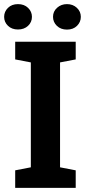

<svg xmlns="http://www.w3.org/2000/svg" viewBox="-47 -914 415 934"><path d="M0 0ZM26.9 -625V-710.9H321.3V-625L245.1 -610.4V-100.1L321.3 -85.4V0H26.9V-85.4L103 -100.1V-610.4ZM108.4 -832Q108.4 -806.2 89.4 -788.3Q70.3 -770.5 40.5 -770.5Q10.3 -770.5 -8.3 -788.6Q-26.9 -806.6 -26.9 -832Q-26.9 -857.4 -8.3 -875.7Q10.3 -894 40.5 -894Q70.8 -894 89.6 -875.7Q108.4 -857.4 108.4 -832ZM210.9 -832Q210.9 -858.4 230.7 -876.2Q250.5 -894 278.8 -894Q307.6 -894 326.9 -876Q346.2 -857.9 346.2 -832Q346.2 -806.6 327.6 -788.3Q309.1 -770 278.8 -770Q248.5 -770 229.7 -788.3Q210.9 -806.6 210.9 -832Z"/></svg>

Font: Roboto Avanza Slab
Style: Bold
Weight: 700
Designer: Google
Version: Version 1.100263; 2013; ttfautohint (v0.94.20-1c74) -l 8 -r 